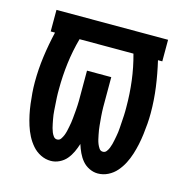

<svg xmlns="http://www.w3.org/2000/svg" viewBox="-84 -600 669 688"><g transform="rotate(15 250.0 -256.0)"><path d="M163 8Q143 8 125 -1Q107 -10 94 -25Q81 -40 72 -57.5Q63 -75 57 -94Q51 -113 47 -132Q43 -151 40.5 -171Q38 -191 36.5 -210.5Q35 -230 35 -250Q35 -298 41.5 -345.5Q48 -393 59 -440H43V-520H457V-440H441Q452 -393 458.5 -345.5Q465 -298 465 -250Q465 -230 463.5 -210.5Q462 -191 459.5 -171Q457 -151 453 -132Q449 -113 443 -94Q437 -75 428 -57.5Q419 -40 406 -25Q393 -10 375 -1Q357 8 337 8Q321 8 305.5 0.5Q290 -7 279.5 -19.5Q269 -32 262 -47Q255 -62 250 -78Q245 -62 238 -47Q231 -32 220.5 -19.5Q210 -7 194.5 0.5Q179 8 163 8ZM165 -72Q174 -72 179 -79.5Q184 -87 187 -94.5Q190 -102 192 -110.5Q194 -119 195.5 -127Q197 -135 198.5 -143.5Q200 -152 200.5 -160Q201 -168 202 -176.5Q203 -185 203.5 -193.5Q204 -202 204.5 -210Q205 -218 205 -226.5Q205 -235 205 -243.5Q205 -252 205 -260V-338H295V-260Q295 -252 295 -243.5Q295 -235 295 -226.5Q295 -218 295.5 -210Q296 -202 296.5 -193.5Q297 -185 298 -176.5Q299 -168 299.5 -160Q300 -152 301.5 -143.5Q303 -135 304.5 -127Q306 -119 308 -110.5Q310 -102 313 -94.5Q316 -87 321 -79.5Q326 -72 335 -72Q343 -72 348 -78.5Q353 -85 356 -92.5Q359 -100 361 -107.5Q363 -115 364.5 -123Q366 -131 367.5 -138.5Q369 -146 370 -154Q371 -162 371.5 -170Q372 -178 372.5 -185.5Q373 -193 373.5 -201Q374 -209 374.5 -217Q375 -225 375 -232.5Q375 -240 375 -248Q375 -297 369 -345Q363 -393 350 -440H150Q137 -393 131 -345Q125 -297 125 -248Q125 -240 125 -232.5Q125 -225 125.5 -217Q126 -209 126.5 -201Q127 -193 127.5 -185.5Q128 -178 128.5 -170Q129 -162 130 -154Q131 -146 132.5 -138.5Q134 -131 135.5 -123Q137 -115 139 -107.5Q141 -100 144 -92.5Q147 -85 152 -78.5Q157 -72 165 -72Z"/></g></svg>

Font: Iosevka SS10 Medium
Style: Regular
Weight: 500
Monospace: yes
Designer: Belleve Invis
Foundry: Belleve Invis
Version: Version 28.0.6; ttfautohint (v1.8.4)